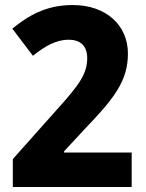

<svg xmlns="http://www.w3.org/2000/svg" viewBox="-20 -795 579 764"><path d="M31 -51H504V-188H235V-193L312 -276C431 -400 489 -470 489 -582C489 -693 404 -775 269 -775C161 -775 91 -731 29 -681L111 -573C160 -613 206 -637 253 -637C298 -637 327 -614 327 -564C327 -501 296 -458 202 -354L31 -162Z"/></svg>

Font: Noto Sans Tamil UI SemiCondensed ExtraBold
Style: Regular
Weight: 800
Width: 4
Designer: Jelle Bosma - Monotype Design Team
Foundry: Monotype Imaging Inc.
Version: Version 2.004